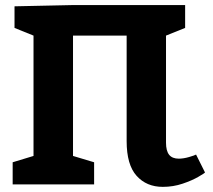

<svg xmlns="http://www.w3.org/2000/svg" viewBox="-20 -725 836 755"><path d="M620.1 9.8Q556.2 9.8 517.1 -33.7Q478 -77.1 478 -169.9V-585H267.1V-111.8L350.1 -86.9V0H29.8V-86.9L111.8 -111.8V-585L37.1 -615.2V-700.2L267.1 -705.1H708V-615.2L632.8 -585V-164.1Q632.8 -131.8 645 -116.5Q657.2 -101.1 683.1 -101.1Q701.2 -101.1 723.1 -107.4Q745.1 -113.8 751 -117.2L786.1 -46.9Q786.1 -44.9 760.5 -30Q734.9 -15.1 698 -2.7Q661.1 9.8 620.1 9.8Z"/></svg>

Font: Kadwa
Style: Regular
Weight: 400
Designer: Sol Matas
Foundry: Sol Matas
Version: Version 1.000;PS 001.000;hotconv 1.0.70;makeotf.lib2.5.58329